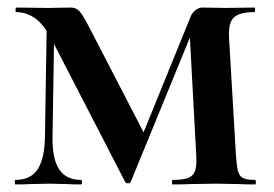

<svg xmlns="http://www.w3.org/2000/svg" viewBox="-20 -488 725 508"><path d="M104 -446 124 -443 119 -127Q118 -68 136.5 -40Q155 -12 194 -12Q197 -12 197 -6Q197 0 194 0Q170 0 157 -1L109 -2L60 -1Q47 0 21 0Q19 0 19 -6Q19 -12 21 -12Q61 -12 79.5 -40Q98 -68 99 -127ZM655 0Q628 0 612 -1L552 -2L484 -1Q467 0 437 0Q435 0 435 -6Q435 -12 437 -12Q465 -12 478.5 -17.5Q492 -23 496.5 -37Q501 -51 499 -81L481 -414L510 -456L326 -7Q324 -3 319 -3Q313 -3 311 -7L116 -385Q94 -426 71 -441Q48 -456 23 -456Q21 -456 21 -462Q21 -468 23 -468L106 -467L168 -468Q181 -468 190 -458.5Q199 -449 216 -416L364 -130L318 -35L484 -443Q488 -454 497 -461Q506 -468 515 -468L577 -467L653 -468Q655 -468 655 -462Q655 -456 653 -456Q615 -456 599.5 -442.5Q584 -429 586 -389L604 -81Q606 -50 609.5 -36Q613 -22 623 -17Q633 -12 655 -12Q657 -12 657 -6Q657 0 655 0Z"/></svg>

Font: Cormorant SC
Style: Bold
Weight: 700
Designer: Christian Thalmann (Catharsis Fonts)
Foundry: Catharsis Fonts
Version: Version 4.000